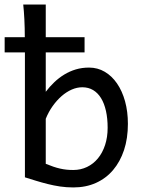

<svg xmlns="http://www.w3.org/2000/svg" viewBox="-30 -801 621 833"><path d="M-9.8 -639.6H77.6Q77.6 -659.2 77.1 -679Q76.7 -698.7 75.7 -717Q74.7 -735.4 73.5 -751.7Q72.3 -768.1 70.8 -781.2H168.5V-639.6H336.9V-573.7H168.5V-402.8Q185.5 -425.3 205.6 -444.3Q225.6 -463.4 248.8 -477.5Q272 -491.7 298.8 -499.8Q325.7 -507.8 356.4 -507.8Q393.6 -507.8 424.3 -489.7Q455.1 -471.7 477.5 -439.2Q500 -406.7 512.5 -361.8Q524.9 -316.9 524.9 -263.7Q524.9 -200.7 508.1 -149.9Q491.2 -99.1 460.4 -63Q429.7 -26.9 386 -7.3Q342.3 12.2 288.1 12.2Q258.3 12.2 230.5 8.1Q202.6 3.9 176.5 -2.7Q150.4 -9.3 126 -16.8Q101.6 -24.4 78.1 -31.7V-573.7H-9.8ZM288.1 -63.5Q320.3 -63.5 347.7 -76.7Q375 -89.8 394.8 -113.8Q414.6 -137.7 425.8 -171.6Q437 -205.6 437 -246.6Q437 -287.1 429.7 -319.8Q422.4 -352.5 408.4 -375.2Q394.5 -397.9 374 -410.2Q353.5 -422.4 327.1 -422.4Q304.2 -422.4 281.2 -412.4Q258.3 -402.3 237.5 -384.3Q216.8 -366.2 198.7 -341.1Q180.7 -315.9 168.5 -285.6V-90.3Q186.5 -83 201.4 -77.9Q216.3 -72.8 230.5 -69.6Q244.6 -66.4 258.5 -64.9Q272.5 -63.5 288.1 -63.5Z"/></svg>

Font: Andika Viet
Style: Regular
Weight: 400
Designer: Victor Gaultney, Annie Olsen, Julie Remington, Don Collingsworth, Eric Hays, Becca Hirsbrunner
Foundry: SIL International
Version: Version 5.000